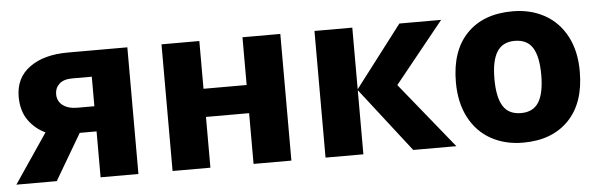

<svg xmlns="http://www.w3.org/2000/svg" viewBox="-46 -689 2593 829"><g transform="rotate(-5 1251.0 -274.5)"><path d="M-4 0 141 -214Q96 -235 67.5 -275.5Q39 -316 39 -377Q39 -459 101 -504Q163 -549 267 -549H525V0H361V-199H288L171 0ZM288 -308H361V-436H276Q239 -436 220 -418.5Q201 -401 201 -374Q201 -344 224 -326Q247 -308 288 -308Z M837 -342H1024V-549H1188V0H1024V-220H837V0H673V-549H837Z M1885 -549 1672 -285 1903 0H1716L1500 -278V0H1336V-549H1500V-282L1704 -549Z M2192 10Q2114 10 2053.5 -23.5Q1993 -57 1959 -121.5Q1925 -186 1925 -275Q1925 -411 1996.5 -485Q2068 -559 2195 -559Q2273 -559 2333.5 -525.5Q2394 -492 2428 -428Q2462 -364 2462 -275Q2462 -139 2390 -64.5Q2318 10 2192 10ZM2194 -118Q2247 -118 2271 -157Q2295 -196 2295 -275Q2295 -354 2271 -392.5Q2247 -431 2193 -431Q2141 -431 2116.5 -392.5Q2092 -354 2092 -275Q2092 -196 2116 -157Q2140 -118 2194 -118Z"/></g></svg>

Font: Noto Sans UI ExtraBold
Style: Regular
Weight: 800
Designer: Monotype Design Team
Foundry: Monotype Imaging Inc.
Version: Version 1.001